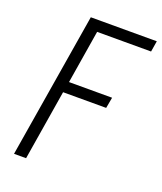

<svg xmlns="http://www.w3.org/2000/svg" viewBox="-136 -824 772 913"><g transform="rotate(20 250.0 -367.5)"><path d="M44 0 165 -735H499L490 -680H217L173 -410H391L381 -355H163L105 0Z"/></g></svg>

Font: Iosevka SS18 Light
Style: Italic
Weight: 300
Italic angle: -9°
Monospace: yes
Designer: Belleve Invis
Foundry: Belleve Invis
Version: Version 25.1.1; ttfautohint (v1.8.4)